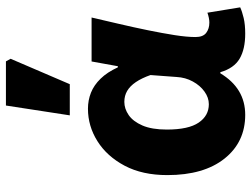

<svg xmlns="http://www.w3.org/2000/svg" viewBox="-118 -701 831 635"><g transform="rotate(-90 297.5 -383.5)"><path d="M235.3 12Q144.9 12 90.4 -56.6Q35.9 -125.1 35.9 -245.6Q35.9 -328.1 66.9 -386.7Q98 -445.3 148 -476.7Q197.9 -508.1 255.4 -508.1Q283.3 -508.1 308.4 -498.2Q333.5 -488.2 354.8 -466.3Q376.2 -444.4 392.3 -409.2H396L411.7 -496.1H557.1Q547.1 -453.2 535.9 -405Q524.6 -356.8 514.9 -309.3Q505.2 -261.9 498.8 -221.2Q492.5 -180.5 492.5 -152.4Q492.5 -127.6 506.2 -117.1Q519.9 -106.6 540.5 -106.6Q547.9 -106.6 556.1 -108.3Q564.4 -110 573 -113L590.7 -4.6Q577.2 1.7 555.4 6.9Q533.7 12 503.9 12Q452.2 12 420.8 -6.6Q389.3 -25.2 376.2 -70.3H372.6Q323.1 12 235.3 12ZM270.3 -108.3Q292.1 -108.3 312.1 -122.7Q332.2 -137 345.5 -161.4Q358.9 -185.8 360.4 -215.2L366.8 -301.3Q356.6 -330.4 343.4 -349.8Q330.3 -369.1 314.2 -378.5Q298.2 -387.8 278.1 -387.8Q255.4 -387.8 234.4 -373.4Q213.5 -359 200 -328Q186.5 -296.9 186.5 -247.2Q186.5 -175.5 209.5 -141.9Q232.4 -108.3 270.3 -108.3ZM233.5 -568.2 266 -779.4H412L420.6 -763.9L336.6 -568.2Z"/></g></svg>

Font: Source Sans 3 VF
Style: Regular
Weight: 200
Designer: Paul D. Hunt
Foundry: Adobe
Version: Version 3.046;hotconv 1.0.118;makeotfexe 2.5.65603